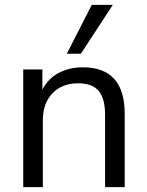

<svg xmlns="http://www.w3.org/2000/svg" viewBox="-20 -773 608 793"><path d="M76 0V-486H155V-403Q179 -449 223 -472Q267 -495 322 -495Q495 -495 495 -303V0H414V-298Q414 -366 387.5 -397.5Q361 -429 303 -429Q236 -429 196.5 -387.5Q157 -346 157 -277V0ZM256 -551 359 -753H446L314 -551Z"/></svg>

Font: Nunito Sans
Style: Regular
Weight: 400
Designer: Vernon Adams
Foundry: Vernon Adams
Version: Version 3.101; ttfautohint (v1.8.4.7-5d5b);gftools[0.9.27]